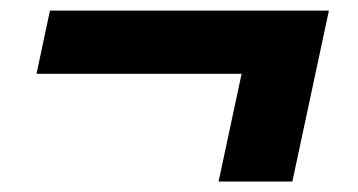

<svg xmlns="http://www.w3.org/2000/svg" viewBox="-20 -417 675 362"><path d="M392.1 -74.7 435.5 -277.8H48.8L74.2 -397H600.1L531.2 -74.7Z"/></svg>

Font: Schibsted Grotesk
Style: Bold Italic
Weight: 700
Italic angle: -12°
Designer: Bakken & Baeck AS, Henrik Kongsvoll
Foundry: Schibsted ASA
Version: Version 1.100;gftools[0.9.25]